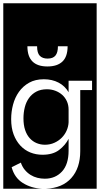

<svg xmlns="http://www.w3.org/2000/svg" viewBox="-32 -937 609 1170"><path d="M-12 -917H557V213H248Q348 209 402.5 148Q457 87 457 -16V-388H529V-445H386V-375Q364 -413 325 -433.5Q286 -454 235 -454Q183 -454 145.5 -433Q108 -412 83.5 -377.5Q59 -343 47.5 -299.5Q36 -256 36 -211Q36 -158 51 -118Q66 -78 92 -50Q118 -22 152.5 -8Q187 6 227 6Q290 6 328 -23Q366 -52 386 -91V-19Q386 65 345.5 108.5Q305 152 241 152Q218 152 196 146.5Q174 141 154.5 129Q135 117 119.5 98.5Q104 80 95 54L39 82Q56 146 107 178Q158 210 224 213H-12ZM386 -192Q385 -167 374.5 -142.5Q364 -118 345 -98.5Q326 -79 299.5 -67Q273 -55 242 -55Q215 -55 191 -65Q167 -75 149 -95Q131 -115 121 -145Q111 -175 111 -216Q111 -251 119 -283Q127 -315 144.5 -339.5Q162 -364 189 -378.5Q216 -393 254 -393Q281 -393 305 -384Q329 -375 347 -359Q365 -343 375.5 -320Q386 -297 386 -269ZM321 -655Q321 -617 306 -598.5Q291 -580 258 -580Q227 -580 210.5 -597Q194 -614 194 -655H135Q135 -532 257 -532Q317 -532 348.5 -562Q380 -592 380 -655Z"/></svg>

Font: Zilla Slab Regular Highlight
Style: Regular
Weight: 410
Designer: Typotheque Type Foundry
Foundry: Typotheque type foundry
Version: Version 1.0; 2017